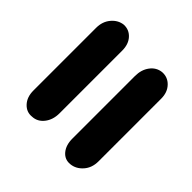

<svg xmlns="http://www.w3.org/2000/svg" viewBox="-72 -697 730 730"><g transform="rotate(-45 293.0 -332.0)"><path d="M485.5 -383.5H148.5Q113.5 -383.5 90 -402Q66.5 -420.5 65.5 -448.5Q62.5 -476 83.5 -495.5Q104.5 -515 139.5 -515H476.5Q510.5 -515 533.5 -495.5Q556.5 -476 559.5 -448.5Q560.5 -420.5 540 -402Q519.5 -383.5 485.5 -383.5ZM461 -149.5H124Q89 -149.5 66 -170Q43 -190.5 40.5 -218.5Q38 -246 59 -263.5Q80 -281 115 -281H451.5Q485.5 -281 508.8 -263.5Q532 -246 535 -218.5Q537 -189.5 516 -169.5Q495 -149.5 461 -149.5Z"/></g></svg>

Font: Edu NSW ACT Hand Pre
Style: Regular
Weight: 400
Designer: Tina and Corey Anderson, Eben Sorkin, Mirko Velimirovic
Foundry: Sorkin Type Co.
Version: Version 2.000